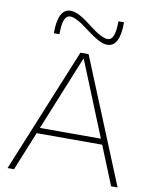

<svg xmlns="http://www.w3.org/2000/svg" viewBox="-101 -1035 890 1110"><g transform="rotate(10 344.0 -479.5)"><path d="M21 0 320 -730H368L667 0H629L345 -699H343L59 0ZM135 -228V-261H553V-228ZM464 -802Q441 -802 411 -818Q381 -834 337 -867Q299 -897 271.5 -911.5Q244 -926 227 -926Q204 -926 193 -899.5Q182 -873 182 -814H149Q149 -959 223 -959Q246 -959 276.5 -943.5Q307 -928 349 -894Q388 -864 415.5 -849.5Q443 -835 460 -835Q483 -835 494 -862Q505 -889 505 -947H538Q538 -802 464 -802Z"/></g></svg>

Font: M PLUS 2 ExtraLight
Style: Regular
Weight: 250
Designer: Coji Morishita
Foundry: UNDERFOREST DESIGN
Version: Version 1.001